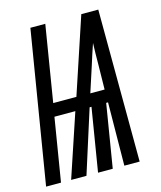

<svg xmlns="http://www.w3.org/2000/svg" viewBox="-140 -815 750 896"><g transform="rotate(-15 235.5 -367.5)"><path d="M-29 0 92 -735H164L104 -368H216L338 -735H420L421 -490L423 0H349L352 -305H343L293 0H222L272 -305H263L166 0H92L194 -305H93L43 0ZM352 -367 354 -490Q354 -515 354.5 -540.5Q355 -566 356 -591Q347 -566 339 -540.5Q331 -515 323 -490L283 -367Z"/></g></svg>

Font: Iosevka Medium Oblique
Style: Regular
Weight: 500
Italic angle: -9°
Monospace: yes
Designer: Belleve Invis
Foundry: Belleve Invis
Version: Version 32.5.0; ttfautohint (v1.8.4)